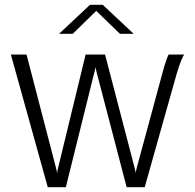

<svg xmlns="http://www.w3.org/2000/svg" viewBox="-20 -776 809 796"><path d="M178 0 25 -550H90L212 -80.5Q213.5 -75 214.8 -68.8Q216 -62.5 216.5 -58Q217 -62.5 218.2 -68.8Q219.5 -75 221 -80.5L335 -550H415.5L538 -80.5Q539.5 -75 540.8 -68.8Q542 -62.5 542.5 -58Q543 -62.5 544.2 -68.8Q545.5 -75 547 -80.5L655 -479Q662.5 -507 669 -525.2Q675.5 -543.5 679 -550H744Q739.5 -545.5 730.8 -524Q722 -502.5 712 -468.5L580 0H505L381.5 -473Q380 -478.5 378.5 -485.5Q377 -492.5 376 -498Q375.5 -492.5 373.8 -485.8Q372 -479 370.5 -473.5L253 0ZM225 -636 353 -756H406L534 -636H477L379 -731L282 -636Z"/></svg>

Font: Junction Light
Style: Regular
Weight: 300
Designer: Caroline Hadilaksono
Foundry: Caroline Hadilaksono, Tyler Finck, The League of Moveable Type
Version: Version 2.000; ttfautohint (v1.8.3)